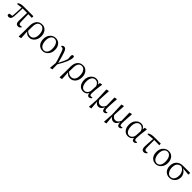

<svg xmlns="http://www.w3.org/2000/svg" viewBox="731 -2886 5457 5457"><g transform="rotate(45 3460.0 -157.0)"><path d="M496.1 13.7Q444.3 13.7 419.9 -16.6Q395.5 -46.9 395.5 -113.3Q395.5 -228.5 404.3 -441.4H224.6Q222.7 -220.7 210.9 -101.6Q201.2 12.7 107.4 12.7Q83 12.7 67.9 0.5Q52.7 -11.7 52.7 -33.2Q52.7 -60.5 74.2 -76.2Q113.3 -83 167 -85Q182.6 -226.6 186.5 -439.5L27.3 -419.9L21.5 -452.1Q62.5 -480.5 105.5 -491.2Q149.4 -502 223.6 -502H597.7L600.6 -437.5L454.1 -440.4L461.9 -137.7Q462.9 -87.9 479.5 -67.4Q493.2 -49.8 524.4 -49.8Q551.8 -49.8 575.2 -61.5L583 -40Q549.8 13.7 496.1 13.7Z M719.7 202.1 708 193.4 712.9 -3.9V-229.5Q713.9 -370.1 778.3 -444.3Q838.9 -515.6 947.3 -515.6Q1037.1 -515.6 1097.7 -447.3Q1162.1 -375 1162.1 -257.8Q1162.1 -134.8 1093.8 -57.6Q1030.3 13.7 937.5 13.7Q836.9 13.7 779.3 -76.2L793 184.6ZM930.7 -35.2Q1005.9 -35.2 1045.9 -92.8Q1085 -147.5 1085 -240.2Q1085 -360.4 1035.2 -423.8Q993.2 -477.5 930.7 -477.5Q862.3 -477.5 825.2 -425.8Q789.1 -375 787.1 -279.3L784.2 -105.5Q851.6 -35.2 930.7 -35.2Z M1475.6 13.7Q1380.9 13.7 1319.3 -51.8Q1252.9 -122.1 1252.9 -248Q1252.9 -370.1 1327.1 -446.3Q1395.5 -515.6 1489.3 -515.6Q1585 -515.6 1646.5 -449.2Q1710.9 -377.9 1710.9 -257.8Q1710.9 -132.8 1636.7 -56.6Q1569.3 13.7 1475.6 13.7ZM1487.3 -25.4Q1557.6 -25.4 1597.7 -85Q1633.8 -140.6 1633.8 -228.5Q1633.8 -343.8 1590.8 -411.1Q1547.9 -477.5 1477.5 -477.5Q1408.2 -477.5 1368.2 -417Q1329.1 -360.4 1329.1 -271.5Q1329.1 -154.3 1376 -86.9Q1418.9 -25.4 1487.3 -25.4Z M1977.5 202.1 1968.8 193.4 1987.3 -11.7Q1961.9 -115.2 1898.4 -293Q1888.7 -321.3 1883.8 -335Q1859.4 -405.3 1842.3 -428.2Q1825.2 -451.2 1796.9 -451.2Q1777.3 -451.2 1766.6 -448.2L1756.8 -472.7Q1790 -511.7 1832 -510.7Q1868.2 -510.7 1890.6 -486.3Q1919.9 -455.1 1948.2 -369.1Q1997.1 -218.8 2033.2 -63.5Q2115.2 -216.8 2155.3 -335.9Q2145.5 -421.9 2145.5 -451.2Q2145.5 -515.6 2193.4 -515.6Q2215.8 -515.6 2224.6 -504.9Q2230.5 -487.3 2230.5 -460.9Q2230.5 -325.2 2043.9 -12.7L2047.9 184.6Z M2363.3 202.1 2351.6 193.4 2356.4 -3.9V-229.5Q2357.4 -370.1 2421.9 -444.3Q2482.4 -515.6 2590.8 -515.6Q2680.7 -515.6 2741.2 -447.3Q2805.7 -375 2805.7 -257.8Q2805.7 -134.8 2737.3 -57.6Q2673.8 13.7 2581.1 13.7Q2480.5 13.7 2422.9 -76.2L2436.5 184.6ZM2574.2 -35.2Q2649.4 -35.2 2689.5 -92.8Q2728.5 -147.5 2728.5 -240.2Q2728.5 -360.4 2678.7 -423.8Q2636.7 -477.5 2574.2 -477.5Q2505.9 -477.5 2468.8 -425.8Q2432.6 -375 2430.7 -279.3L2427.7 -105.5Q2495.1 -35.2 2574.2 -35.2Z M3106.4 13.7Q3014.6 13.7 2958 -51.8Q2896.5 -122.1 2896.5 -248Q2896.5 -370.1 2970.7 -446.3Q3037.1 -515.6 3126 -515.6Q3224.6 -515.6 3269.5 -423.8L3276.4 -495.1L3341.8 -510.7L3354.5 -502Q3318.4 -233.4 3318.4 -128.9Q3318.4 -82 3331.1 -63.5Q3341.8 -46.9 3367.2 -46.9Q3391.6 -46.9 3413.1 -58.6L3421.9 -36.1Q3390.6 13.7 3339.8 13.7Q3277.3 13.7 3265.6 -82Q3217.8 13.7 3106.4 13.7ZM3120.1 -27.3Q3173.8 -27.3 3212.9 -71.3Q3253.9 -116.2 3256.8 -186.5L3265.6 -354.5Q3247.1 -413.1 3209.5 -444.3Q3171.9 -475.6 3123 -475.6Q3052.7 -475.6 3011.7 -415Q2972.7 -357.4 2972.7 -266.6Q2972.7 -151.4 3014.6 -86.9Q3053.7 -27.3 3120.1 -27.3Z M3543 202.1 3533.2 193.4 3551.8 -101.6 3537.1 -498 3612.3 -514.6 3622.1 -506.8Q3619.1 -446.3 3613.3 -350.6Q3604.5 -200.2 3603.5 -143.6Q3647.5 -55.7 3726.6 -55.7Q3772.5 -55.7 3803.7 -81.1Q3837.9 -107.4 3866.2 -172.9L3860.4 -498L3936.5 -514.6L3945.3 -506.8Q3942.4 -460.9 3936.5 -384.8Q3922.9 -190.4 3924.8 -129.9Q3925.8 -81.1 3936.5 -63.5Q3946.3 -46.9 3973.6 -46.9Q3993.2 -46.9 4018.6 -58.6L4026.4 -36.1Q4014.6 -14.6 3994.1 -1Q3971.7 13.7 3945.3 13.7Q3906.2 13.7 3887.7 -18.6Q3870.1 -48.8 3868.2 -113.3Q3814.5 13.7 3718.8 13.7Q3682.6 13.7 3649.4 -6.8Q3613.3 -29.3 3592.8 -68.4L3616.2 184.6Z M4147.5 202.1 4137.7 193.4 4156.2 -101.6 4141.6 -498 4216.8 -514.6 4226.6 -506.8Q4223.6 -446.3 4217.8 -350.6Q4209 -200.2 4208 -143.6Q4252 -55.7 4331.1 -55.7Q4377 -55.7 4408.2 -81.1Q4442.4 -107.4 4470.7 -172.9L4464.8 -498L4541 -514.6L4549.8 -506.8Q4546.9 -460.9 4541 -384.8Q4527.3 -190.4 4529.3 -129.9Q4530.3 -81.1 4541 -63.5Q4550.8 -46.9 4578.1 -46.9Q4597.7 -46.9 4623 -58.6L4630.9 -36.1Q4619.1 -14.6 4598.6 -1Q4576.2 13.7 4549.8 13.7Q4510.7 13.7 4492.2 -18.6Q4474.6 -48.8 4472.7 -113.3Q4418.9 13.7 4323.2 13.7Q4287.1 13.7 4253.9 -6.8Q4217.8 -29.3 4197.3 -68.4L4220.7 184.6Z M4905.3 13.7Q4813.5 13.7 4756.8 -51.8Q4695.3 -122.1 4695.3 -248Q4695.3 -370.1 4769.5 -446.3Q4835.9 -515.6 4924.8 -515.6Q5023.4 -515.6 5068.4 -423.8L5075.2 -495.1L5140.6 -510.7L5153.3 -502Q5117.2 -233.4 5117.2 -128.9Q5117.2 -82 5129.9 -63.5Q5140.6 -46.9 5166 -46.9Q5190.4 -46.9 5211.9 -58.6L5220.7 -36.1Q5189.5 13.7 5138.7 13.7Q5076.2 13.7 5064.5 -82Q5016.6 13.7 4905.3 13.7ZM4918.9 -27.3Q4972.7 -27.3 5011.7 -71.3Q5052.7 -116.2 5055.7 -186.5L5064.5 -354.5Q5045.9 -413.1 5008.3 -444.3Q4970.7 -475.6 4921.9 -475.6Q4851.6 -475.6 4810.5 -415Q4771.5 -357.4 4771.5 -266.6Q4771.5 -151.4 4813.5 -86.9Q4852.5 -27.3 4918.9 -27.3Z M5551.8 13.7Q5500 13.7 5476.1 -17.1Q5452.1 -47.9 5452.1 -114.3Q5452.1 -199.2 5469.7 -406.2Q5471.7 -429.7 5472.7 -440.4L5264.6 -421.9L5259.8 -450.2Q5300.8 -480.5 5352.5 -491.2Q5399.4 -502 5481.4 -502H5717.8L5721.7 -438.5L5514.6 -442.4L5518.6 -138.7Q5519.5 -88.9 5536.1 -68.4Q5550.8 -49.8 5582 -49.8Q5601.6 -49.8 5632.8 -61.5L5640.6 -40Q5605.5 13.7 5551.8 13.7Z M6017.6 13.7Q5922.9 13.7 5861.3 -51.8Q5794.9 -122.1 5794.9 -248Q5794.9 -370.1 5869.1 -446.3Q5937.5 -515.6 6031.2 -515.6Q6127 -515.6 6188.5 -449.2Q6252.9 -377.9 6252.9 -257.8Q6252.9 -132.8 6178.7 -56.6Q6111.3 13.7 6017.6 13.7ZM6029.3 -25.4Q6099.6 -25.4 6139.6 -85Q6175.8 -140.6 6175.8 -228.5Q6175.8 -343.8 6132.8 -411.1Q6089.8 -477.5 6019.5 -477.5Q5950.2 -477.5 5910.2 -417Q5871.1 -360.4 5871.1 -271.5Q5871.1 -154.3 5918 -86.9Q5960.9 -25.4 6029.3 -25.4Z M6572.3 13.7Q6469.7 13.7 6407.2 -54.7Q6344.7 -123 6344.7 -236.3Q6344.7 -363.3 6419.9 -435.5Q6492.2 -503.9 6613.3 -503.9L6896.5 -504.9L6898.4 -432.6L6658.2 -453.1Q6723.6 -422.9 6763.7 -362.3Q6803.7 -301.8 6803.7 -233.4Q6803.7 -126 6736.3 -55.7Q6669.9 13.7 6572.3 13.7ZM6578.1 -25.4Q6646.5 -25.4 6687.5 -77.1Q6731.4 -132.8 6731.4 -233.4Q6731.4 -309.6 6694.3 -371.1Q6653.3 -438.5 6581.1 -459Q6420.9 -440.4 6420.9 -253.9Q6420.9 -149.4 6468.8 -85.9Q6512.7 -25.4 6578.1 -25.4Z"/></g></svg>

Font: Bpmf Zihi Box R
Style: R
Weight: 400
Foundry: But Ko
Version: Version 1.320